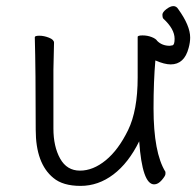

<svg xmlns="http://www.w3.org/2000/svg" viewBox="-20 -596 643 629"><path d="M244 13Q186 13 155 -13Q97 -60 97 -171Q97 -368 94 -474Q94 -479 109 -479Q124 -479 140.5 -472.5Q157 -466 157 -456L155 -368V-175Q155 -116 177 -76.5Q199 -37 242 -37Q285 -37 326.5 -71Q368 -105 399.5 -169.5Q431 -234 431 -342V-475Q431 -480 447 -480Q463 -480 477 -474.5Q491 -469 495 -462Q511 -446 536 -446Q538 -446 545 -447.5Q552 -449 552 -469Q552 -501 515 -535Q512 -539 512 -547.5Q512 -556 525 -566Q538 -576 548 -576Q558 -576 564 -566Q603 -512 603 -473Q603 -457 598 -439Q584 -385 539 -385Q519 -385 489 -398Q483 -330 483 -241Q483 -96 522 -33V-26Q522 -20 510 -6Q498 8 485 8Q446 8 436 -133Q401 -62 351.5 -24.5Q302 13 244 13Z"/></svg>

Font: LXGW WenKai Light
Style: Regular
Weight: 300
Designer: LXGW / Fontworks Inc.
Foundry: LXGW / Fontworks Inc.
Version: Version 1.501; October 10, 2024